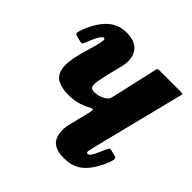

<svg xmlns="http://www.w3.org/2000/svg" viewBox="-151 -657 796 796"><g transform="rotate(45 247.0 -259.0)"><path d="M8.5 -402Q30 -464.5 65 -499.8Q100 -535 151 -535Q205 -535 226.5 -503Q248 -471 234.5 -418.5L222.5 -370Q211.5 -325.5 208.2 -303Q205 -280.5 210.5 -272.8Q216 -265 231 -265Q237.5 -265 252.2 -268Q267 -271 283 -281.5Q291 -286.5 294.2 -292.8Q297.5 -299 300.5 -313L345.5 -512.5Q347 -520 357.5 -520H485.5Q493 -520 494 -518.8Q495 -517.5 494 -511.5L392 -105Q388.5 -90.5 386 -77.5Q383.5 -64.5 391.5 -64.5Q401.5 -64.5 410.8 -82.2Q420 -100 433.5 -132Q437 -140.5 439.8 -143.8Q442.5 -147 454.5 -144L475 -139Q484.5 -137 486 -132Q487.5 -127 484.5 -116.5Q462.5 -53.5 427.8 -18Q393 17.5 336 17.5Q277 17.5 259.2 -14.2Q241.5 -46 252 -93.5L277.5 -197.5Q281.5 -217 265.5 -208.5Q245 -196.5 219.8 -188.8Q194.5 -181 164 -181Q125.5 -181 99.8 -193.8Q74 -206.5 67.8 -241.8Q61.5 -277 80.5 -344L98.5 -407Q102.5 -421.5 105.2 -437.2Q108 -453 100 -453Q85 -453 58.5 -383Q55.5 -376 52.8 -373Q50 -370 39 -373L15.5 -379Q7 -381.5 6 -386.5Q5 -391.5 8.5 -402Z"/></g></svg>

Font: Besley* Condensed
Style: Bold Italic
Weight: 700
Width: 3
Italic angle: -13°
Designer: Owen Earl
Foundry: indestructible type*
Version: Version 3.000; ttfautohint (v1.8.3)